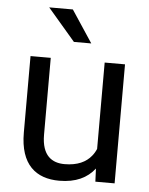

<svg xmlns="http://www.w3.org/2000/svg" viewBox="-54 -794 661 849"><g transform="rotate(5 277.0 -370.0)"><path d="M397.9 -58.1 400.4 0H485.8V-528.3H395.5V-145C390.6 -133.3 384.3 -122.6 376.5 -113.3C353 -84 314.9 -65.4 257.8 -65.4C203.1 -65.4 156.2 -92.8 156.2 -187.5V-528.3H66.4V-188.5C66.4 -46.4 137.2 9.8 240.7 9.8C314 9.8 364.7 -15.1 397.9 -58.1ZM234.9 -750H129.9L252 -607.4H329.1Z"/></g></svg>

Font: Bert Sans
Style: Regular
Weight: 400
Designer: Christian Robertson (Google), Cristiano Sobral
Foundry: Google, Cristiano Sobral
Version: Version 3.101